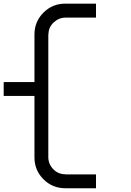

<svg xmlns="http://www.w3.org/2000/svg" viewBox="-20 -853 707 1040"><path d="M333.3 166.7Q264.2 166.7 215.4 117.9Q166.7 69.2 166.7 0V-333.3H0V-408.3H166.7V-666.7Q166.7 -735.8 215.4 -784.6Q264.2 -833.3 333.3 -833.3H500V-757.5H333.3Q296.7 -756.7 269.6 -730.4Q242.5 -704.2 242.5 -666.7H241.7V0Q242.5 36.7 268.8 63.8Q295 90.8 333.3 90.8V91.7H500V166.7Z"/></svg>

Font: 0xA000-Squareish-Mono
Style: Squareish-Mono
Weight: 400
Version: Version 0.1